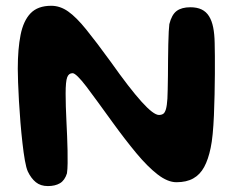

<svg xmlns="http://www.w3.org/2000/svg" viewBox="-20 -604 794 648"><path d="M141.5 24Q117 24 101 11Q85 -2 74 -25Q68.5 -37 64 -62.5Q59.5 -88 55.8 -121.2Q52 -154.5 49 -190.8Q46 -227 44 -262.2Q42 -297.5 41 -326.2Q40 -355 40 -372Q40 -439 49.5 -486.5Q59 -534 83.2 -559.2Q107.5 -584.5 153 -584.5Q183 -584.5 210.2 -565.2Q237.5 -546 271.2 -504.2Q305 -462.5 354 -395Q417 -306 457.5 -261Q498 -216 516.5 -216Q525 -216 530.8 -219.8Q536.5 -223.5 540 -235.5Q543.5 -247.5 545 -271Q545.5 -281.5 546 -302Q546.5 -322.5 546.8 -348.8Q547 -375 547.2 -402.5Q547.5 -430 548 -454.8Q548.5 -479.5 549.5 -497.5Q550.5 -515.5 551.5 -522.5Q559.5 -554.5 576.2 -567Q593 -579.5 622.5 -579.5Q645 -579.5 660.5 -572Q676 -564.5 685.5 -549.2Q695 -534 699.5 -511.5Q704 -489 704.5 -459Q705 -442.5 705.2 -415.2Q705.5 -388 705.2 -354.2Q705 -320.5 704.2 -284.5Q703.5 -248.5 702 -214.2Q700.5 -180 697.8 -151.8Q695 -123.5 691 -105Q683 -66 669 -40.2Q655 -14.5 632.2 -1.8Q609.5 11 575.5 11Q546 11 512 -15.2Q478 -41.5 440 -87.2Q402 -133 360 -191Q333 -228 310.8 -258.8Q288.5 -289.5 271.8 -311.5Q255 -333.5 243 -345.2Q231 -357 225 -357Q212 -357 206.8 -343.2Q201.5 -329.5 201.5 -288Q201.5 -268 202.2 -244.2Q203 -220.5 204.2 -195.2Q205.5 -170 206.5 -144.8Q207.5 -119.5 208 -96.2Q208.5 -73 208.2 -53.2Q208 -33.5 206 -19Q198.5 5 182.2 14.5Q166 24 141.5 24Z"/></svg>

Font: Gluten Medium
Style: Regular
Weight: 500
Designer: Tyler Finck
Foundry: Etcetera Type Company
Version: Version 1.300